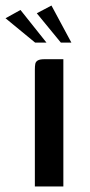

<svg xmlns="http://www.w3.org/2000/svg" viewBox="-50 -674 324 694"><path d="M76 0Q76 -106 76 -211.5Q76 -317 76 -422Q76 -435 77.5 -443Q79 -451 86.5 -455.5Q94 -460 111 -460H179V0ZM77 -520 -30 -608 24 -638 118 -520ZM170 -520 83 -626 136 -654 208 -520Z"/></svg>

Font: Genos Thin Medium
Style: Regular
Weight: 500
Version: Version 1.010